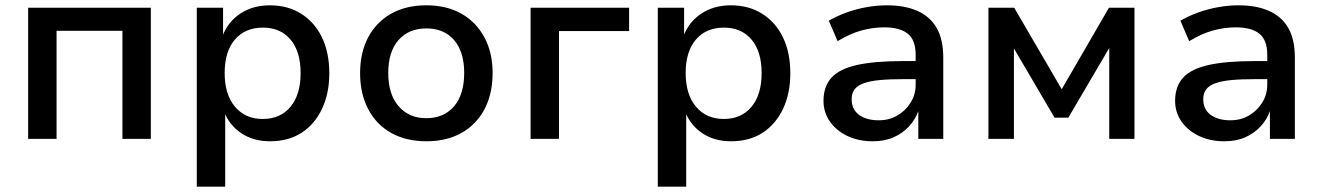

<svg xmlns="http://www.w3.org/2000/svg" viewBox="-20 -523 4980 723"><path d="M86 0V-494H548V0H441V-407H193V0Z M721 180V-494H820V-388H818Q839 -442 886 -472.5Q933 -503 996 -503Q1064 -503 1114.5 -471Q1165 -439 1192.5 -382Q1220 -325 1220 -247Q1220 -171 1192.5 -113Q1165 -55 1115.5 -23Q1066 9 997 9Q935 9 890 -20.5Q845 -50 825 -100H828V180ZM969 -75Q1036 -75 1074 -121Q1112 -167 1112 -248Q1112 -329 1074 -374Q1036 -419 970 -419Q903 -419 864.5 -374Q826 -329 826 -248Q826 -167 865 -121Q904 -75 969 -75Z M1586 9Q1509 9 1453 -22.5Q1397 -54 1366.5 -112Q1336 -170 1336 -248Q1336 -325 1366.5 -382.5Q1397 -440 1453 -471.5Q1509 -503 1585 -503Q1662 -503 1717.5 -471.5Q1773 -440 1804 -382.5Q1835 -325 1835 -248Q1835 -170 1804.5 -112Q1774 -54 1718 -22.5Q1662 9 1586 9ZM1585 -78Q1652 -78 1690 -123Q1728 -168 1728 -248Q1728 -328 1690 -372Q1652 -416 1586 -416Q1519 -416 1480.5 -372Q1442 -328 1442 -248Q1442 -168 1481 -123Q1520 -78 1585 -78Z M1978 0V-494H2349V-406H2085V0Z M2457 180V-494H2556V-388H2554Q2575 -442 2622 -472.5Q2669 -503 2732 -503Q2800 -503 2850.5 -471Q2901 -439 2928.5 -382Q2956 -325 2956 -247Q2956 -171 2928.5 -113Q2901 -55 2851.5 -23Q2802 9 2733 9Q2671 9 2626 -20.5Q2581 -50 2561 -100H2564V180ZM2705 -75Q2772 -75 2810 -121Q2848 -167 2848 -248Q2848 -329 2810 -374Q2772 -419 2706 -419Q2639 -419 2600.5 -374Q2562 -329 2562 -248Q2562 -167 2601 -121Q2640 -75 2705 -75Z M3266 9Q3213 9 3171 -11Q3129 -31 3105 -65.5Q3081 -100 3081 -143Q3081 -198 3111.5 -231Q3142 -264 3208 -278.5Q3274 -293 3379 -293H3444V-225H3384Q3330 -225 3293 -221.5Q3256 -218 3232.5 -209.5Q3209 -201 3198 -186.5Q3187 -172 3187 -149Q3187 -111 3215 -90.5Q3243 -70 3289 -70Q3328 -70 3359 -88Q3390 -106 3409 -136.5Q3428 -167 3428 -204V-317Q3428 -372 3398.5 -396Q3369 -420 3309 -420Q3266 -420 3223 -408Q3180 -396 3134 -368L3101 -445Q3132 -463 3168 -476Q3204 -489 3243 -496Q3282 -503 3320 -503Q3387 -503 3434.5 -482Q3482 -461 3507 -418Q3532 -375 3532 -305V0H3438V-107H3439Q3427 -73 3403 -47Q3379 -21 3345 -6Q3311 9 3266 9Z M3702 0V-494H3799L3978 -187L4156 -494H4252V0H4157V-356H4165L4003 -80H3951L3789 -356H3798V0Z M4590 9Q4537 9 4495 -11Q4453 -31 4429 -65.5Q4405 -100 4405 -143Q4405 -198 4435.5 -231Q4466 -264 4532 -278.5Q4598 -293 4703 -293H4768V-225H4708Q4654 -225 4617 -221.5Q4580 -218 4556.5 -209.5Q4533 -201 4522 -186.5Q4511 -172 4511 -149Q4511 -111 4539 -90.5Q4567 -70 4613 -70Q4652 -70 4683 -88Q4714 -106 4733 -136.5Q4752 -167 4752 -204V-317Q4752 -372 4722.5 -396Q4693 -420 4633 -420Q4590 -420 4547 -408Q4504 -396 4458 -368L4425 -445Q4456 -463 4492 -476Q4528 -489 4567 -496Q4606 -503 4644 -503Q4711 -503 4758.5 -482Q4806 -461 4831 -418Q4856 -375 4856 -305V0H4762V-107H4763Q4751 -73 4727 -47Q4703 -21 4669 -6Q4635 9 4590 9Z"/></svg>

Font: Nunito Sans 9pt SemiBold
Style: Regular
Weight: 600
Version: Version 3.101;gftools[0.9.27]